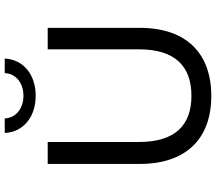

<svg xmlns="http://www.w3.org/2000/svg" viewBox="-72 -854 934 831"><g transform="rotate(-90 395.5 -439.0)"><path d="M395 8C579 8 690 -99 690 -302V-700H597V-305C597 -149 524 -78 396 -78C268 -78 196 -149 196 -305V-700H101V-302C101 -99 212 8 395 8ZM396 -752C485 -752 553 -803 557 -886H494C492 -836 449 -805 396 -805C343 -805 300 -836 298 -886H235C239 -803 307 -752 396 -752Z"/></g></svg>

Font: Montserrat-Alt1 Med
Style: Regular
Weight: 500
Designer: Differentunic
Foundry: Differentunic
Version: Version 7.222